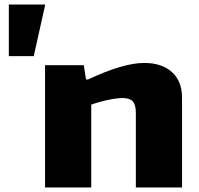

<svg xmlns="http://www.w3.org/2000/svg" viewBox="-20 -828 880 848"><path d="M179 -808V-804L129 -580H19V-808ZM179 -540H350L360 -477H369Q524 -550 617 -550Q695 -550 739.5 -509.5Q784 -469 784 -397V0H580V-330Q580 -365 566.5 -380Q553 -395 523 -395Q497 -395 458.5 -387Q420 -379 383 -366V0H179Z"/></svg>

Font: Encode Sans Wide
Style: ExtraBold
Weight: 800
Designer: Pablo Impallari, Andres Torresi
Foundry: Pablo Impallari, Andres Torresi
Version: Version 1.000; ttfautohint (v1.00) -l 8 -r 50 -G 200 -x 14 -